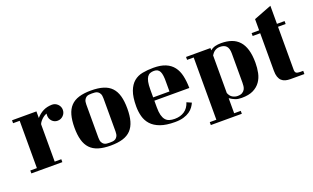

<svg xmlns="http://www.w3.org/2000/svg" viewBox="-94 -1195 3122 1915"><g transform="rotate(-20 1467.5 -237.5)"><path d="M375 -428Q375 -433 375.5 -438Q376 -443 377 -448Q361 -443 346.5 -433Q332 -423 320 -411Q308 -399 299.5 -386.5Q291 -374 289 -365V30H359V61H30V30H100V-472H30V-503H289V-433Q322 -471 362.5 -491.5Q403 -512 457 -513Q492 -513 517 -488Q542 -463 542 -428Q542 -393 517 -368Q492 -343 457 -343Q422 -343 398.5 -368Q375 -393 375 -428Z M590 -220Q590 -298 605.5 -353.5Q621 -409 654.5 -444.5Q688 -480 741.5 -496.5Q795 -513 870 -513Q946 -513 999.5 -496.5Q1053 -480 1086.5 -444.5Q1120 -409 1135.5 -353.5Q1151 -298 1151 -220Q1151 -143 1135.5 -88Q1120 -33 1086.5 2.5Q1053 38 999.5 54.5Q946 71 870 71Q795 71 741.5 54.5Q688 38 654.5 2.5Q621 -33 605.5 -88Q590 -143 590 -220ZM962 -397Q962 -428 953.5 -445Q945 -462 931.5 -470.5Q918 -479 902 -480.5Q886 -482 870 -482Q855 -482 839 -480.5Q823 -479 810 -470.5Q797 -462 788.5 -445Q780 -428 780 -397V-45Q780 -14 788.5 3Q797 20 810 28.5Q823 37 839 38.5Q855 40 870 40Q886 40 902 38.5Q918 37 931.5 28.5Q945 20 953.5 3Q962 -14 962 -45Z M1776 -55Q1767 -34 1751 -11.5Q1735 11 1709 29Q1683 47 1645 58.5Q1607 70 1553 70Q1459 70 1398 47.5Q1337 25 1302.5 -13.5Q1268 -52 1254.5 -102.5Q1241 -153 1241 -209Q1241 -308 1263.5 -368Q1286 -428 1325 -460.5Q1364 -493 1417.5 -503Q1471 -513 1533 -513Q1610 -513 1661.5 -491.5Q1713 -470 1744 -429.5Q1775 -389 1788 -331Q1801 -273 1802 -201H1431V-130Q1431 -80 1439.5 -47.5Q1448 -15 1464.5 4.5Q1481 24 1505.5 31.5Q1530 39 1562 39Q1622 39 1665 10Q1708 -19 1726 -77ZM1528 -482Q1505 -482 1487 -475Q1469 -468 1456.5 -450Q1444 -432 1437.5 -400.5Q1431 -369 1431 -319V-236H1604V-331Q1606 -413 1589 -447.5Q1572 -482 1528 -482Z M1877 189H1947V-472H1877V-503H2136V-479Q2161 -499 2189 -506Q2217 -513 2252 -513Q2313 -513 2360.5 -496.5Q2408 -480 2441 -444Q2474 -408 2491 -350.5Q2508 -293 2508 -212Q2508 -157 2497.5 -106Q2487 -55 2459 -15.5Q2431 24 2383.5 47.5Q2336 71 2261 71Q2221 71 2193 60Q2165 49 2136 29V189H2206V220H1877ZM2136 -26Q2150 10 2175.5 24.5Q2201 39 2228 39Q2260 39 2278 28Q2296 17 2305 1Q2314 -15 2316 -34.5Q2318 -54 2318 -70V-379Q2318 -434 2295.5 -458Q2273 -482 2228 -482Q2207 -482 2192 -476Q2177 -470 2166.5 -461.5Q2156 -453 2148.5 -443Q2141 -433 2136 -425Z M2842 -503H2923V-472H2842V-15Q2842 10 2854.5 18.5Q2867 27 2894 27H2928V61H2779Q2751 61 2727.5 54.5Q2704 48 2687.5 32.5Q2671 17 2662 -9Q2653 -35 2653 -74V-472H2573V-503H2653V-622L2842 -695Z"/></g></svg>

Font: Cafe24 ClassicType
Style: Regular
Weight: 400
Designer: Cafe24 thkim, hmlim, mnelim & 4IR
Foundry: Cafe24
Version: Version 1.000